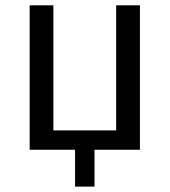

<svg xmlns="http://www.w3.org/2000/svg" viewBox="-20 -567 642 727"><path d="M337.9 139.6V0H509.8V-546.9H419.9V-73.2H182.1V-546.9H92.3V0H264.2V139.6Z"/></svg>

Font: Hack Dev
Style: Regular
Weight: 400
Designer: Christopher Simpkins
Foundry: Christopher Simpkins
Version: Version 2.0315